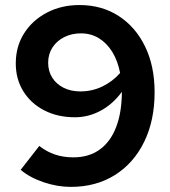

<svg xmlns="http://www.w3.org/2000/svg" viewBox="-20 -731 676 762"><path d="M295.3 -711Q384.2 -711 451.4 -667.3Q518.6 -623.6 556.1 -545.9Q593.6 -468.3 593.6 -365Q593.6 -252.6 552.1 -167.9Q510.6 -83.1 435.8 -36.2Q361 10.7 261 10.7Q207.3 10.7 152.7 -7.9Q98.1 -26.4 62 -57L135.9 -151.7Q165.5 -128.6 198.5 -117.6Q231.6 -106.5 271.3 -106.5Q332.6 -106.5 375.4 -137.2Q418.3 -167.9 440.8 -226.3Q463.4 -284.6 463.7 -366.6Q429 -318.7 380.3 -292.1Q331.7 -265.6 277.3 -265.6Q208.6 -265.6 155.6 -293Q102.6 -320.4 72.6 -368.7Q42.6 -417 42.6 -479.3Q42.6 -546.3 75.4 -598.3Q108.1 -650.3 165.6 -680.6Q223 -711 295.3 -711ZM298.7 -368.2Q345.1 -368.2 385.6 -387.5Q426.1 -406.8 456.7 -441.2Q447.5 -489.1 425.9 -524.5Q404.3 -559.8 372.6 -579.2Q341 -598.6 301.3 -598.6Q264.3 -598.6 234.6 -583.6Q204.8 -568.5 187.9 -542.1Q171.1 -515.7 171.1 -482Q171.1 -448.6 187.4 -422.8Q203.6 -397.1 232.6 -382.6Q261.6 -368.2 298.7 -368.2Z"/></svg>

Font: Red Hat Display
Style: Regular
Weight: 300
Designer: Pentagram, MCKL
Foundry: Pentagram, MCKL
Version: Version 1.023